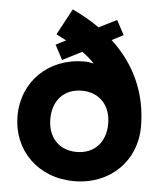

<svg xmlns="http://www.w3.org/2000/svg" viewBox="-54 -794 724 854"><g transform="rotate(5 308.5 -367.0)"><path d="M32.7 -253.9C32.7 -101.6 146.5 13.2 308.1 13.2C470.2 13.2 584 -101.6 584 -253.9C584 -408.7 521.5 -533.2 420.4 -626.5L471.7 -652.8L437 -717.8L361.3 -679.7L357.4 -677.7C320.3 -704.1 279.8 -727.1 236.3 -747.1L173.8 -630.9C186 -623.5 201.7 -616.2 218.8 -607.4L173.8 -584.5L208.5 -519L294.9 -563C314 -549.8 332.5 -534.2 350.1 -515.6C336.4 -519 322.8 -521 308.1 -521C146.5 -521 32.7 -406.2 32.7 -253.9ZM179.2 -253.9C179.2 -335.4 228.5 -390.6 308.1 -390.6C388.2 -390.6 437.5 -335.4 437.5 -253.9C437.5 -172.4 388.2 -117.2 308.1 -117.2C228.5 -117.2 179.2 -172.4 179.2 -253.9Z"/></g></svg>

Font: Giphurs ExtraBold
Style: Regular
Weight: 800
Version: Version 1.000